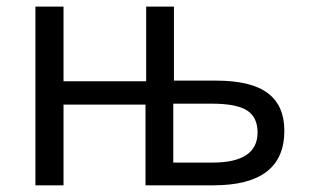

<svg xmlns="http://www.w3.org/2000/svg" viewBox="-20 -554 926 574"><path d="M500 -534.2V-313H625Q731 -313 780.5 -275.6Q830.1 -238.3 830.1 -163.1Q830.1 0 618.2 0H415V-241.2H169.9V0H85.9V-534.2H169.9V-311H417V-534.2ZM498 -244.1V-67.9H615.2Q750 -67.9 750 -158.2Q750 -203.1 718.8 -223.6Q687.5 -244.1 612.8 -244.1Z"/></svg>

Font: XL-Viking
Style: Regular
Weight: 400
Foundry: Ascender Corporation
Version: Version 1.10 March 23, 2015